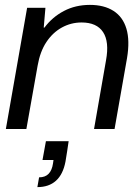

<svg xmlns="http://www.w3.org/2000/svg" viewBox="-20 -528 573 786"><path d="M4 0 91 -496H166L159 -415H162Q194 -458 241.5 -483Q289 -508 348 -508Q406 -508 444.5 -483.5Q483 -459 497.5 -410.5Q512 -362 500 -290L449 0H365L414 -281Q428 -357 402 -396.5Q376 -436 314 -436Q271 -436 233.5 -415.5Q196 -395 170 -356Q144 -317 134 -259L88 0ZM133 238 140 198Q165 198 179 183.5Q193 169 197 141L199 127H154L168 50H261Q258 70 255 90.5Q252 111 248 134Q238 186 209 212Q180 238 133 238Z"/></svg>

Font: DM Sans 36pt
Style: Italic
Weight: 400
Italic angle: -10°
Designer: Colophon Foundry, Jonny Pinhorn
Foundry: Colophon Foundry
Version: Version 4.004;gftools[0.9.30]